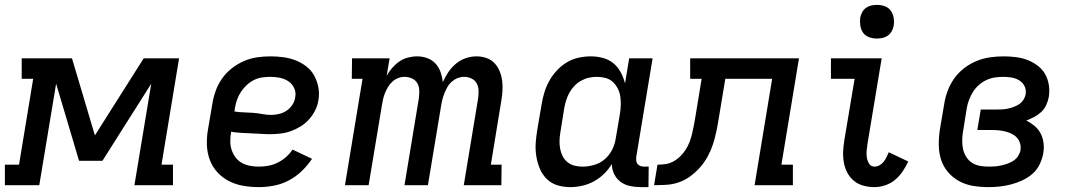

<svg xmlns="http://www.w3.org/2000/svg" viewBox="-37 -759 4407 787"><path d="M-17 0V-84H41L99 -436H52V-520H258L352 -204L552 -520H697L625 -84H672V0H514L583 -416L383 -100H287L193 -416L124 0Z M1024 8Q991 8 959.5 2.5Q928 -3 901 -17Q874 -31 853.5 -53.5Q833 -76 822.5 -105Q812 -134 811 -166Q810 -198 816 -231L833 -331Q837 -358 846.5 -385Q856 -412 872.5 -436Q889 -460 912.5 -478.5Q936 -497 962.5 -508.5Q989 -520 1016.5 -524Q1044 -528 1071 -528Q1098 -528 1124.5 -524.5Q1151 -521 1175 -511.5Q1199 -502 1219 -486.5Q1239 -471 1251 -449Q1263 -427 1268 -401Q1273 -375 1268 -348Q1265 -327 1255 -307Q1245 -287 1230 -270Q1215 -253 1195.5 -241Q1176 -229 1155 -221.5Q1134 -214 1112.5 -211.5Q1091 -209 1070 -209Q1050 -209 1030 -210.5Q1010 -212 990 -212.5Q970 -213 949.5 -214.5Q929 -216 910 -219V-217Q907 -199 907 -180Q907 -161 912.5 -144.5Q918 -128 928.5 -114Q939 -100 954 -91.5Q969 -83 987 -79.5Q1005 -76 1024 -76Q1043 -76 1062.5 -79.5Q1082 -83 1100.5 -92Q1119 -101 1135 -115Q1151 -129 1162 -146L1242 -108Q1224 -81 1199.5 -57.5Q1175 -34 1146 -19Q1117 -4 1085.5 2Q1054 8 1024 8ZM1075 -288Q1091 -288 1107.5 -292Q1124 -296 1138 -305.5Q1152 -315 1161.5 -329.5Q1171 -344 1173 -360Q1177 -380 1169 -397.5Q1161 -415 1145.5 -425.5Q1130 -436 1111 -440Q1092 -444 1072 -444Q1055 -444 1037.5 -441.5Q1020 -439 1004 -431Q988 -423 974.5 -410.5Q961 -398 951 -383Q941 -368 935 -351Q929 -334 926 -317L924 -302Q942 -299 961.5 -298.5Q981 -298 1000.5 -296.5Q1020 -295 1038 -291.5Q1056 -288 1075 -288Z M1377 0 1449 -436H1405L1406 -520H1560L1548 -449Q1558 -466 1571 -481Q1584 -496 1600 -507Q1616 -518 1635 -523Q1654 -528 1673 -528Q1695 -528 1715 -520.5Q1735 -513 1748.5 -498Q1762 -483 1769 -463Q1776 -443 1778 -422Q1787 -443 1800.5 -463Q1814 -483 1832 -498Q1850 -513 1872 -520.5Q1894 -528 1916 -528Q1938 -528 1957.5 -521Q1977 -514 1990.5 -499.5Q2004 -485 2011.5 -466Q2019 -447 2021.5 -426.5Q2024 -406 2022.5 -384.5Q2021 -363 2017 -341L1975 -84H2019L2018 0H1864L1923 -357Q1925 -373 1924.5 -389Q1924 -405 1916.5 -418Q1909 -431 1895 -437.5Q1881 -444 1865 -444Q1852 -444 1839 -439Q1826 -434 1815 -424.5Q1804 -415 1797 -402.5Q1790 -390 1785 -377.5Q1780 -365 1776.5 -352Q1773 -339 1771 -325L1717 0H1621L1680 -357Q1682 -373 1681.5 -389Q1681 -405 1673.5 -418Q1666 -431 1651.5 -437.5Q1637 -444 1622 -444Q1608 -444 1595 -439Q1582 -434 1571.5 -424.5Q1561 -415 1553.5 -402.5Q1546 -390 1541 -377.5Q1536 -365 1533 -352Q1530 -339 1528 -325L1474 0Z M2300 8Q2272 8 2246.5 0Q2221 -8 2203 -26.5Q2185 -45 2175 -69.5Q2165 -94 2161 -120.5Q2157 -147 2159 -175Q2161 -203 2166 -231L2183 -331Q2187 -356 2194.5 -380.5Q2202 -405 2214.5 -427.5Q2227 -450 2245.5 -470Q2264 -490 2286.5 -503.5Q2309 -517 2334.5 -522.5Q2360 -528 2385 -528Q2410 -528 2434.5 -521.5Q2459 -515 2477.5 -499.5Q2496 -484 2507.5 -462.5Q2519 -441 2525 -417L2542 -520H2638L2571 -116Q2570 -108 2571 -100Q2572 -92 2576.5 -86.5Q2581 -81 2588.5 -78.5Q2596 -76 2604 -76H2622L2621 8H2590Q2567 8 2545.5 3.5Q2524 -1 2507 -13.5Q2490 -26 2480.5 -45.5Q2471 -65 2471 -87Q2458 -65 2439 -46.5Q2420 -28 2397 -15.5Q2374 -3 2349 2.5Q2324 8 2300 8ZM2351 -76Q2374 -76 2398.5 -83Q2423 -90 2442 -106.5Q2461 -123 2472.5 -146Q2484 -169 2487 -192L2504 -292Q2507 -310 2507.5 -328.5Q2508 -347 2505.5 -364Q2503 -381 2495 -396.5Q2487 -412 2474.5 -423.5Q2462 -435 2445 -439.5Q2428 -444 2409 -444Q2393 -444 2377 -440.5Q2361 -437 2345.5 -428.5Q2330 -420 2318 -407.5Q2306 -395 2297.5 -380Q2289 -365 2284 -349Q2279 -333 2276 -317L2260 -217Q2257 -200 2256.5 -183Q2256 -166 2259 -149.5Q2262 -133 2269.5 -118.5Q2277 -104 2289.5 -94Q2302 -84 2318 -80Q2334 -76 2351 -76Z M2644 0 2658 -84Q2675 -84 2691.5 -86.5Q2708 -89 2723.5 -97.5Q2739 -106 2752 -119Q2765 -132 2774.5 -147Q2784 -162 2790 -178.5Q2796 -195 2800 -211.5Q2804 -228 2807 -244.5Q2810 -261 2813 -278L2839 -436H2792V-520H3238L3166 -84H3213V0H3056L3128 -436H2936L2908 -267Q2904 -242 2898.5 -216.5Q2893 -191 2885 -166.5Q2877 -142 2864 -118Q2851 -94 2833 -73.5Q2815 -53 2792.5 -36.5Q2770 -20 2745 -11.5Q2720 -3 2694.5 -1.5Q2669 0 2644 0Z M3548 8Q3524 8 3502 2Q3480 -4 3463.5 -17.5Q3447 -31 3436.5 -50.5Q3426 -70 3422 -92.5Q3418 -115 3419 -138Q3420 -161 3424 -185L3466 -436H3369V-520H3577L3519 -171Q3517 -157 3515.5 -142.5Q3514 -128 3516 -114Q3518 -100 3525.5 -88Q3533 -76 3548 -76Q3558 -76 3568 -81.5Q3578 -87 3585 -96Q3592 -105 3597 -115Q3602 -125 3606 -135L3686 -97Q3676 -76 3663 -56.5Q3650 -37 3632 -22Q3614 -7 3591.5 0.5Q3569 8 3548 8ZM3557 -601Q3541 -601 3525.5 -606.5Q3510 -612 3501 -624.5Q3492 -637 3489.5 -653.5Q3487 -670 3489 -687Q3491 -698 3497 -709Q3503 -720 3513 -727Q3523 -734 3534.5 -736.5Q3546 -739 3558 -739Q3574 -739 3589.5 -733.5Q3605 -728 3614 -715.5Q3623 -703 3626 -686.5Q3629 -670 3626 -653Q3624 -642 3618 -631Q3612 -620 3602 -613Q3592 -606 3580.5 -603.5Q3569 -601 3557 -601Z M4015 8Q3983 8 3952 3Q3921 -2 3894.5 -16.5Q3868 -31 3848.5 -54Q3829 -77 3820 -106Q3811 -135 3811 -167Q3811 -199 3816 -231L3833 -331Q3837 -358 3847 -385.5Q3857 -413 3874 -437Q3891 -461 3915 -479.5Q3939 -498 3966 -509Q3993 -520 4021 -524Q4049 -528 4076 -528Q4101 -528 4126 -525Q4151 -522 4173.5 -513.5Q4196 -505 4215.5 -490.5Q4235 -476 4246.5 -456Q4258 -436 4262 -411.5Q4266 -387 4262 -362Q4259 -345 4251.5 -328.5Q4244 -312 4231 -300Q4218 -288 4202 -279.5Q4186 -271 4170 -265Q4188 -256 4203.5 -243Q4219 -230 4228.5 -212Q4238 -194 4240.5 -172.5Q4243 -151 4239 -129Q4235 -107 4224 -84.5Q4213 -62 4194.5 -46Q4176 -30 4153 -19.5Q4130 -9 4107 -3Q4084 3 4061 5.5Q4038 8 4015 8ZM4016 -76Q4029 -76 4042 -77Q4055 -78 4068 -81Q4081 -84 4093.5 -88.5Q4106 -93 4117.5 -100.5Q4129 -108 4136.5 -120Q4144 -132 4146 -144Q4148 -159 4144 -172Q4140 -185 4131.5 -194.5Q4123 -204 4111 -210Q4099 -216 4086 -219.5Q4073 -223 4059 -224.5Q4045 -226 4031 -226H3969L3983 -310H4045Q4057 -310 4069 -310.5Q4081 -311 4093 -313.5Q4105 -316 4117.5 -320.5Q4130 -325 4140.5 -332Q4151 -339 4158 -350Q4165 -361 4167 -373Q4170 -391 4162.5 -406Q4155 -421 4141 -429.5Q4127 -438 4110.5 -441Q4094 -444 4076 -444Q4059 -444 4041.5 -441.5Q4024 -439 4007.5 -431.5Q3991 -424 3976.5 -411.5Q3962 -399 3952 -383.5Q3942 -368 3935.5 -351Q3929 -334 3926 -317L3910 -217Q3907 -199 3907 -181Q3907 -163 3911 -146Q3915 -129 3924.5 -114.5Q3934 -100 3948.5 -91Q3963 -82 3980.5 -79Q3998 -76 4016 -76Z"/></svg>

Font: Iosevka Etoile Medium
Style: Italic
Weight: 500
Italic angle: -9°
Designer: Belleve Invis
Foundry: Belleve Invis
Version: Version 22.1.2; ttfautohint (v1.8.4)